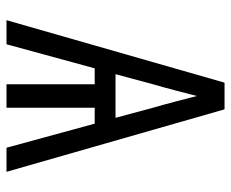

<svg xmlns="http://www.w3.org/2000/svg" viewBox="-80 -630 710 590"><g transform="rotate(90 275.0 -335.0)"><path d="M42 0 234 -670H316L508 0H434L360 -271H311V0H239V-271H190L116 0ZM342 -335 312 -447Q302 -481 293 -515.5Q284 -550 275 -585Q266 -550 257 -515.5Q248 -481 238 -447L208 -335Z"/></g></svg>

Font: Lode
Style: Regular
Weight: 400
Monospace: yes
Designer: Belleve Invis
Foundry: Belleve Invis
Version: Version 29.2.0; ttfautohint (v1.8.3)